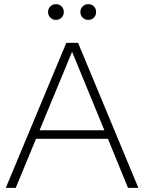

<svg xmlns="http://www.w3.org/2000/svg" viewBox="-20 -907 695 927"><path d="M8 0 300 -700H357L648 0H598L501 -237H154L56 0ZM171 -278H484L328 -657ZM250 -811Q234 -811 223 -822Q212 -833 212 -849Q212 -865 223 -876Q234 -887 250 -887Q267 -887 277.5 -876Q288 -865 288 -849Q288 -833 277.5 -822Q267 -811 250 -811ZM406 -811Q390 -811 379 -822Q368 -833 368 -849Q368 -865 379 -876Q390 -887 406 -887Q423 -887 433.5 -876Q444 -865 444 -849Q444 -833 433.5 -822Q423 -811 406 -811Z"/></svg>

Font: Red Hat Display VF
Style: Regular
Weight: 300
Designer: Pentagram, MCKL
Foundry: Pentagram, MCKL
Version: Version 1.023